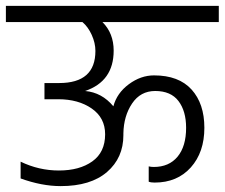

<svg xmlns="http://www.w3.org/2000/svg" viewBox="-40 -654 763 652"><path d="M703 -634H-20V-579H240C252.7 -568.3 263.2 -553.8 271.5 -535.5C279.8 -517.2 284 -499 284 -481C284 -408.3 243 -372 161 -372H111V-317H158C203.3 -317 241.2 -306.5 271.5 -285.5C301.8 -264.5 317 -235.3 317 -198C317 -157.3 302.5 -126.7 273.5 -106C244.5 -85.3 206.7 -75 160 -75C114.7 -75 71.3 -85 30 -105V-48C78 -30.7 123.3 -22 166 -22C234 -22 286.5 -38 323.5 -70C360.5 -102 379 -143.7 379 -195V-201C379.7 -240.3 389.5 -274.2 408.5 -302.5C427.5 -330.8 453.7 -345 487 -345C522.3 -345 548.7 -333.7 566 -311C583.3 -288.3 592 -258 592 -220C592 -178 582.3 -145.3 563 -122C543.7 -98.7 516.7 -87 482 -87C476 -87 470.3 -87.7 465 -89V-37C469.7 -35 476.3 -34 485 -34C536.3 -34 577.3 -51.2 608 -85.5C638.7 -119.8 654 -164.7 654 -220C654 -274.7 639.5 -318 610.5 -350C581.5 -382 539 -398 483 -398C453 -398 424.5 -388 397.5 -368C370.5 -348 353 -323 345 -293C319 -324.3 287 -341.7 249 -345C313.7 -367 346 -412.7 346 -482C346 -521.3 333.3 -553.7 308 -579H703Z"/></svg>

Font: Hind Light
Style: Regular
Weight: 300
Designer: Manushi Parikh, Satya Rajpurohit
Foundry: Indian Type Foundry
Version: Version 1.201;PS 1.0;hotconv 1.0.78;makeotf.lib2.5.61930; tt